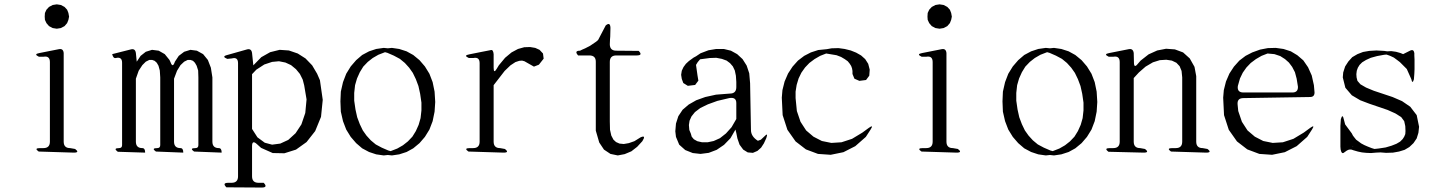

<svg xmlns="http://www.w3.org/2000/svg" viewBox="-20 -716 6540 870"><path d="M155.3 -29.3Q132.8 -44.9 161.1 -44.9H176.8Q206.1 -44.9 206.1 -74.2V-434.6Q206.1 -463.9 177.7 -459H156.2Q130.9 -470.7 158.2 -475.6L247.1 -493.2Q266.6 -497.1 268.6 -475.6V-74.2Q268.6 -44.9 297.9 -44.9L320.3 -41Q342.8 -24.4 314.5 -24.4ZM202.1 -597.7 190.4 -611.3 183.6 -626 182.6 -640.6 183.6 -657.2 190.4 -671.9 202.1 -684.6 218.8 -693.4 237.3 -696.3 255.9 -693.4 272.5 -684.6 284.2 -671.9 290 -657.2 293 -640.6 290 -626 284.2 -611.3 272.5 -597.7 255.9 -588.9 237.3 -585.9 218.8 -588.9Z M859.4 -29.3Q836.9 -44.9 865.2 -44.9Q878.9 -44.9 878.9 -58.6V-365.2L877.9 -396.5L871.1 -418L863.3 -431.6L854.5 -440.4L843.8 -444.3H830.1L814.5 -436.5L797.9 -420.9L782.2 -395.5L768.6 -359.4V-74.2Q768.6 -44.9 797.9 -44.9Q810.5 -44.9 810.5 -24.4L686.5 -29.3Q664.1 -44.9 692.4 -44.9Q706.1 -44.9 706.1 -58.6V-365.2L704.1 -396.5L698.2 -418L690.4 -431.6L680.7 -440.4L669.9 -444.3H656.2L640.6 -436.5L625 -420.9L608.4 -395.5L595.7 -359.4V-74.2Q595.7 -44.9 625 -44.9Q637.7 -44.9 637.7 -24.4L513.7 -28.3Q491.2 -44.9 519.5 -44.9Q533.2 -44.9 533.2 -58.6V-431.6Q533.2 -460 504.9 -453.1Q493.2 -450.2 488.3 -470.7L573.2 -492.2Q592.8 -497.1 595.7 -475.6L599.6 -436.5L617.2 -462.9L640.6 -481.4L668.9 -490.2L699.2 -486.3L726.6 -470.7L748 -444.3L752.9 -433.6Q762.7 -406.2 772.5 -436.5L790 -462.9L814.5 -481.4L842.8 -490.2L872.1 -486.3L900.4 -470.7L921.9 -444.3L935.5 -409.2L942.4 -365.2V-74.2Q942.4 -44.9 971.7 -44.9Q984.4 -44.9 984.4 -24.4Z M1005.9 132.8Q985.4 112.3 1014.6 112.3H1029.3Q1058.6 112.3 1058.6 83V-429.7Q1058.6 -459 1030.3 -451.2L1009.8 -449.2Q982.4 -460 1009.8 -466.8L1099.6 -492.2Q1119.1 -497.1 1122.1 -475.6L1127.9 -419.9L1164.1 -457L1204.1 -479.5L1247.1 -490.2L1289.1 -487.3L1329.1 -473.6L1364.3 -451.2L1394.5 -419.9L1417 -381.8L1429.7 -352.5L1442.4 -263.7L1434.6 -186.5L1408.2 -122.1L1369.1 -72.3L1321.3 -38.1L1268.6 -21.5L1215.8 -22.5L1163.1 -45.9L1143.6 -63.5Q1122.1 -83 1122.1 -53.7V83Q1122.1 112.3 1151.4 112.3H1174.8Q1195.3 133.8 1166 133.8ZM1212.9 -435.5 1177.7 -423.8 1141.6 -400.4 1122.1 -379.9V-131.8L1146.5 -93.8L1179.7 -69.3L1212.9 -60.5L1250 -65.4L1286.1 -82L1319.3 -112.3L1345.7 -152.3L1363.3 -204.1L1369.1 -265.6L1358.4 -329.1L1351.6 -355.5L1338.9 -380.9L1321.3 -402.3L1298.8 -420.9L1273.4 -432.6L1244.1 -438.5Z M1522.5 -256.8 1524.4 -300.8 1534.2 -343.8 1548.8 -381.8 1569.3 -415 1593.8 -443.4 1621.1 -466.8 1652.3 -483.4 1684.6 -494.1 1718.8 -499 1737.3 -497.1 1755.9 -499 1789.1 -494.1 1822.3 -483.4 1852.5 -466.8 1880.9 -443.4 1905.3 -415 1925.8 -381.8 1940.4 -343.8 1949.2 -300.8 1952.1 -253.9 1949.2 -210 1940.4 -167 1925.8 -128.9 1905.3 -95.7 1880.9 -67.4 1852.5 -43.9 1822.3 -27.3 1789.1 -16.6 1755.9 -11.7 1737.3 -13.7 1718.8 -11.7 1684.6 -16.6 1652.3 -27.3 1621.1 -43.9 1593.8 -67.4 1569.3 -95.7 1548.8 -128.9 1534.2 -167 1524.4 -210ZM1724.6 -479.5 1694.3 -467.8 1668.9 -453.1 1646.5 -435.5 1626 -414.1 1610.4 -388.7 1597.7 -360.4 1588.9 -330.1 1585 -294.9V-259.8L1590.8 -219.7L1598.6 -184.6L1610.4 -153.3L1624 -125L1640.6 -101.6L1660.2 -80.1L1682.6 -61.5L1710 -46.9L1739.3 -34.2L1750 -31.2L1780.3 -43L1805.7 -57.6L1828.1 -75.2L1848.6 -96.7L1864.3 -122.1L1877 -150.4L1885.7 -180.7L1889.6 -215.8V-251L1883.8 -291L1876 -326.2L1864.3 -357.4L1850.6 -385.7L1834 -409.2L1814.5 -430.7L1792 -449.2L1764.6 -463.9L1735.4 -476.6Z M2356.4 -438.5 2345.7 -441.4 2333 -440.4 2315.4 -434.6 2293 -419.9 2266.6 -394.5 2216.8 -330.1V-74.2Q2216.8 -44.9 2246.1 -44.9L2267.6 -41Q2290 -24.4 2261.7 -24.4L2102.5 -29.3Q2080.1 -44.9 2108.4 -44.9H2124Q2153.3 -44.9 2153.3 -74.2V-429.7Q2153.3 -459 2125 -453.1H2104.5Q2078.1 -464.8 2106.4 -469.7L2160.2 -480.5L2205.1 -489.3Q2214.8 -491.2 2216.8 -470.7V-409.2Q2216.8 -379.9 2231.4 -405.3L2240.2 -419.9L2268.6 -454.1L2297.9 -478.5L2327.1 -494.1L2355.5 -502L2381.8 -502.9L2405.3 -499L2424.8 -490.2L2440.4 -473.6L2443.4 -450.2L2421.9 -422.9L2399.4 -414.1Z M2882.8 -93.8Q2909.2 -105.5 2890.6 -76.2L2867.2 -50.8L2840.8 -30.3L2810.5 -17.6L2779.3 -11.7L2746.1 -18.6L2716.8 -38.1L2695.3 -70.3L2679.7 -124V-436.5Q2679.7 -464.8 2650.4 -464.8H2599.6Q2580.1 -486.3 2608.4 -486.3L2618.2 -491.2L2631.8 -497.1L2654.3 -508.8L2681.6 -527.3L2690.4 -535.2L2724.6 -600.6Q2745.1 -618.2 2746.1 -589.8L2745.1 -549.8L2744.1 -537.1L2743.2 -515.6Q2743.2 -486.3 2772.5 -486.3L2874 -485.4Q2894.5 -464.8 2865.2 -464.8H2772.5Q2743.2 -464.8 2743.2 -435.5V-166L2744.1 -127.9L2750 -101.6L2759.8 -83L2771.5 -72.3L2787.1 -65.4L2806.6 -63.5L2829.1 -67.4L2854.5 -76.2Z M3309.6 -396.5 3300.8 -415 3288.1 -429.7 3272.5 -441.4 3251 -449.2 3225.6 -454.1 3196.3 -453.1 3152.3 -447.3 3141.6 -434.6 3133.8 -421.9 3140.6 -374 3144.5 -350.6 3129.9 -331.1 3096.7 -327.1 3076.2 -339.8 3069.3 -358.4 3066.4 -377 3069.3 -395.5 3077.1 -412.1 3087.9 -426.8 3101.6 -439.5 3123 -455.1 3133.8 -460.9 3154.3 -474.6 3190.4 -488.3 3225.6 -494.1H3259.8L3292 -486.3L3320.3 -470.7L3344.7 -448.2L3363.3 -418.9L3375 -383.8L3378.9 -338.9L3382.8 -127Q3382.8 -97.7 3414.1 -78.1L3427.7 -83L3444.3 -98.6Q3461.9 -117.2 3452.1 -89.8L3441.4 -66.4L3428.7 -46.9L3412.1 -32.2L3391.6 -23.4L3368.2 -25.4L3347.7 -38.1L3331.1 -60.5L3321.3 -88.9L3316.4 -113.3L3312.5 -128.9L3290 -89.8L3260.7 -59.6L3227.5 -37.1L3191.4 -23.4L3154.3 -18.6L3119.1 -22.5L3085 -36.1L3057.6 -60.5L3043 -95.7L3040 -121.1L3043 -156.2L3053.7 -189.5L3073.2 -218.8L3100.6 -242.2L3134.8 -261.7L3175.8 -276.4L3224.6 -287.1L3287.1 -292Q3316.4 -292 3316.4 -321.3V-344.7L3314.5 -373ZM3284.2 -271.5 3230.5 -258.8 3187.5 -243.2 3153.3 -226.6 3128.9 -208 3113.3 -188.5 3104.5 -168.9 3101.6 -149.4 3103.5 -127 3110.4 -110.4 3114.3 -96.7 3124 -85 3139.6 -76.2 3161.1 -71.3H3186.5L3213.9 -77.1L3242.2 -89.8L3269.5 -111.3L3294.9 -139.6L3316.4 -176.8V-249Q3316.4 -277.3 3284.2 -271.5Z M3917 -136.7Q3940.4 -153.3 3924.8 -128.9L3903.3 -95.7L3855.5 -53.7L3801.8 -26.4L3744.1 -14.6L3686.5 -18.6L3631.8 -39.1L3585 -75.2L3547.9 -127.9L3526.4 -194.3L3522.5 -273.4L3525.4 -307.6L3535.2 -346.7L3550.8 -382.8L3571.3 -414.1L3595.7 -441.4L3624 -462.9L3654.3 -478.5L3687.5 -489.3L3726.6 -493.2L3748 -497.1L3779.3 -498L3807.6 -494.1L3835 -487.3L3859.4 -477.5L3881.8 -464.8L3900.4 -448.2L3914.1 -426.8L3920.9 -400.4L3918.9 -373L3904.3 -353.5L3874 -349.6L3851.6 -359.4L3842.8 -380.9V-394.5L3840.8 -406.2L3836.9 -417L3830.1 -427.7L3821.3 -438.5L3807.6 -448.2L3791 -458L3770.5 -465.8L3723.6 -473.6L3696.3 -462.9L3670.9 -448.2L3647.5 -430.7L3627.9 -410.2L3611.3 -386.7L3598.6 -360.4L3589.8 -331.1L3585 -300.8V-271.5L3590.8 -212.9L3607.4 -164.1L3632.8 -125L3666 -96.7L3704.1 -77.1L3747.1 -68.4L3793 -71.3L3840.8 -86.9L3887.7 -115.2Z M4155.3 -29.3Q4132.8 -44.9 4161.1 -44.9H4176.8Q4206.1 -44.9 4206.1 -74.2V-434.6Q4206.1 -463.9 4177.7 -459H4156.2Q4130.9 -470.7 4158.2 -475.6L4247.1 -493.2Q4266.6 -497.1 4268.6 -475.6V-74.2Q4268.6 -44.9 4297.9 -44.9L4320.3 -41Q4342.8 -24.4 4314.5 -24.4ZM4202.1 -597.7 4190.4 -611.3 4183.6 -626 4182.6 -640.6 4183.6 -657.2 4190.4 -671.9 4202.1 -684.6 4218.8 -693.4 4237.3 -696.3 4255.9 -693.4 4272.5 -684.6 4284.2 -671.9 4290 -657.2 4293 -640.6 4290 -626 4284.2 -611.3 4272.5 -597.7 4255.9 -588.9 4237.3 -585.9 4218.8 -588.9Z M4522.5 -256.8 4524.4 -300.8 4534.2 -343.8 4548.8 -381.8 4569.3 -415 4593.8 -443.4 4621.1 -466.8 4652.3 -483.4 4684.6 -494.1 4718.8 -499 4737.3 -497.1 4755.9 -499 4789.1 -494.1 4822.3 -483.4 4852.5 -466.8 4880.9 -443.4 4905.3 -415 4925.8 -381.8 4940.4 -343.8 4949.2 -300.8 4952.1 -253.9 4949.2 -210 4940.4 -167 4925.8 -128.9 4905.3 -95.7 4880.9 -67.4 4852.5 -43.9 4822.3 -27.3 4789.1 -16.6 4755.9 -11.7 4737.3 -13.7 4718.8 -11.7 4684.6 -16.6 4652.3 -27.3 4621.1 -43.9 4593.8 -67.4 4569.3 -95.7 4548.8 -128.9 4534.2 -167 4524.4 -210ZM4724.6 -479.5 4694.3 -467.8 4668.9 -453.1 4646.5 -435.5 4626 -414.1 4610.4 -388.7 4597.7 -360.4 4588.9 -330.1 4585 -294.9V-259.8L4590.8 -219.7L4598.6 -184.6L4610.4 -153.3L4624 -125L4640.6 -101.6L4660.2 -80.1L4682.6 -61.5L4710 -46.9L4739.3 -34.2L4750 -31.2L4780.3 -43L4805.7 -57.6L4828.1 -75.2L4848.6 -96.7L4864.3 -122.1L4877 -150.4L4885.7 -180.7L4889.6 -215.8V-251L4883.8 -291L4876 -326.2L4864.3 -357.4L4850.6 -385.7L4834 -409.2L4814.5 -430.7L4792 -449.2L4764.6 -463.9L4735.4 -476.6Z M5286.1 -29.3Q5263.7 -44.9 5292 -44.9H5307.6Q5336.9 -44.9 5336.9 -74.2V-365.2L5334 -394.5L5325.2 -416L5310.5 -431.6L5290 -441.4L5264.6 -445.3L5235.4 -443.4L5204.1 -433.6L5170.9 -414.1L5140.6 -387.7L5117.2 -362.3V-74.2Q5117.2 -44.9 5146.5 -44.9L5168 -41Q5190.4 -24.4 5162.1 -24.4L5002.9 -28.3Q4980.5 -44.9 5008.8 -44.9H5024.4Q5053.7 -44.9 5053.7 -74.2V-434.6Q5053.7 -463.9 5025.4 -459H5003.9Q4978.5 -470.7 5005.9 -475.6L5094.7 -493.2Q5114.3 -497.1 5117.2 -475.6L5118.2 -433.6Q5118.2 -404.3 5135.7 -426.8L5148.4 -441.4L5184.6 -469.7L5223.6 -487.3L5263.7 -495.1L5303.7 -492.2L5340.8 -478.5L5371.1 -451.2L5392.6 -413.1L5400.4 -371.1V-74.2Q5400.4 -44.9 5429.7 -44.9L5451.2 -41Q5473.6 -24.4 5445.3 -24.4Z M5917 -136.7Q5940.4 -153.3 5924.8 -128.9L5903.3 -95.7L5855.5 -53.7L5801.8 -26.4L5744.1 -14.6L5686.5 -18.6L5631.8 -39.1L5585 -75.2L5547.9 -127.9L5526.4 -194.3L5522.5 -273.4L5525.4 -307.6L5535.2 -346.7L5550.8 -382.8L5571.3 -414.1L5595.7 -441.4L5624 -462.9L5654.3 -478.5L5689.5 -491.2L5724.6 -498L5760.7 -499L5795.9 -494.1L5829.1 -483.4L5858.4 -465.8L5885.7 -442.4L5907.2 -411.1L5923.8 -374L5933.6 -330.1L5936.5 -296.9Q5936.5 -276.4 5916 -276.4L5614.3 -271.5Q5585 -271.5 5587.9 -242.2L5590.8 -212.9L5607.4 -164.1L5632.8 -125L5666 -96.7L5704.1 -77.1L5747.1 -68.4L5793 -71.3L5840.8 -86.9L5887.7 -115.2ZM5723.6 -473.6 5696.3 -462.9 5670.9 -448.2 5647.5 -430.7 5627.9 -410.2 5611.3 -386.7 5598.6 -360.4 5588.9 -326.2Q5585 -296.9 5614.3 -296.9H5835.9Q5862.3 -296.9 5861.3 -323.2L5855.5 -359.4L5847.7 -388.7L5835 -413.1L5820.3 -432.6L5802.7 -448.2L5781.2 -461.9L5754.9 -470.7Z M6055.7 -175.8Q6063.5 -203.1 6069.3 -174.8L6075.2 -152.3L6105.5 -111.3L6110.4 -101.6L6117.2 -92.8L6125 -83L6135.7 -75.2L6147.5 -66.4L6162.1 -58.6L6177.7 -51.8L6195.3 -44.9L6208 -41L6226.6 -43L6258.8 -47.9L6285.2 -55.7L6307.6 -64.5L6324.2 -74.2L6335.9 -85.9L6342.8 -96.7L6347.7 -108.4L6348.6 -122.1L6347.7 -144.5L6342.8 -167L6329.1 -185.5L6302.7 -202.1L6267.6 -217.8L6184.6 -246.1L6143.6 -261.7L6105.5 -284.2L6076.2 -318.4L6064.5 -365.2L6066.4 -387.7L6075.2 -415L6089.8 -437.5L6107.4 -457L6130.9 -470.7L6156.2 -480.5L6184.6 -485.4L6216.8 -487.3L6252 -485.4L6265.6 -483.4L6284.2 -484.4L6305.7 -481.4L6326.2 -475.6L6337.9 -470.7L6369.1 -486.3Q6385.7 -495.1 6388.7 -475.6V-464.8L6389.6 -446.3V-402.3L6388.7 -381.8L6386.7 -356.4Q6379.9 -333 6375 -357.4L6354.5 -403.3L6323.2 -434.6L6310.5 -444.3L6295.9 -455.1L6279.3 -462.9L6262.7 -468.8L6252 -467.8L6219.7 -461.9L6191.4 -454.1L6169.9 -444.3L6152.3 -433.6L6140.6 -421.9L6132.8 -409.2L6127.9 -395.5L6126 -379.9L6127 -365.2L6130.9 -349.6L6144.5 -334L6169.9 -319.3L6205.1 -304.7L6290 -276.4L6333 -257.8L6370.1 -232.4L6399.4 -194.3L6410.2 -141.6L6407.2 -114.3L6399.4 -88.9L6384.8 -67.4L6366.2 -49.8L6344.7 -37.1L6319.3 -29.3L6292 -24.4L6260.7 -23.4L6235.4 -25.4L6214.8 -24.4L6192.4 -22.5L6170.9 -23.4L6151.4 -25.4L6132.8 -29.3L6112.3 -35.2Q6096.7 -43 6082 -33.2L6068.4 -23.4Q6058.6 -17.6 6054.7 -39.1L6053.7 -51.8V-65.4V-122.1V-145.5ZM6109.4 -50.8 6110.4 -49.8 6111.3 -52.7Z"/></svg>

Font: B2 Hana
Style: Regular
Weight: 500
Version: 2020-08-05; (max)